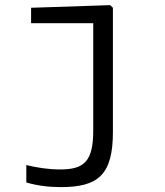

<svg xmlns="http://www.w3.org/2000/svg" viewBox="-20 -538 660 766"><path d="M430.5 -12V-507L419.5 -517.5L104 -507V-445.5H352V-17.5C352 105.5 316 138 220.5 138C172.5 138 129 131 85 120.5V190C128.5 202.5 173 208.5 222 208.5C371.5 208.5 430.5 160 430.5 -12Z"/></svg>

Font: Monaspace Neon Light
Style: Regular
Weight: 300
Designer: Riley Cran & the Lettermatic Team
Foundry: Lettermatic
Version: Version 1.200 (Monaspace Neon)